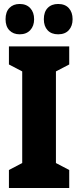

<svg xmlns="http://www.w3.org/2000/svg" viewBox="-20 -948 394 968"><path d="M329 0H25V-91L92 -126V-588L25 -623V-714H329V-623L262 -588V-126L329 -91ZM8 -851Q8 -888 27.5 -908Q47 -928 79 -928Q113 -928 132.5 -907Q152 -886 152 -851Q152 -817 132.5 -796Q113 -775 79 -775Q47 -775 27.5 -795Q8 -815 8 -851ZM201 -851Q201 -888 220.5 -908Q240 -928 273 -928Q308 -928 327 -907Q346 -886 346 -851Q346 -817 327 -796Q308 -775 273 -775Q239 -775 220 -795.5Q201 -816 201 -851Z"/></svg>

Font: Noto Sans Khmer UI ExtraCondensed Black
Style: Regular
Weight: 900
Width: 2
Designer: Danh Hong and the Monotype Design Team
Foundry: Monotype Imaging Inc.
Version: Version 2.002; ttfautohint (v1.8.4.7-5d5b)